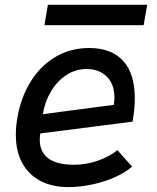

<svg xmlns="http://www.w3.org/2000/svg" viewBox="-20 -754 640 782"><path d="M44.5 -205Q44.5 -242 51.5 -278.5Q66.5 -361 106.5 -424.2Q146.5 -487.5 207.2 -523Q268 -558.5 343 -558.5Q433.5 -558.5 481.2 -506.5Q529 -454.5 529 -353.5Q529 -310.5 520 -258.5L144 -210.5Q142 -198.5 142 -184.5Q142 -134.5 177.2 -108.8Q212.5 -83 280 -83Q332 -83 380 -100Q428 -117 458 -142.5L518 -75.5Q472 -36.5 399.5 -14.2Q327 8 258.5 8Q193 8 145 -17Q97 -42 70.8 -89.8Q44.5 -137.5 44.5 -205ZM446 -358.5Q446 -394.5 431.5 -420.2Q417 -446 391.5 -459.5Q366 -473 333 -473Q288 -473 250.5 -448.5Q213 -424 188 -382.2Q163 -340.5 154.5 -289L443.5 -327Q446 -341 446 -358.5ZM175 -734.5H579.5L565 -651.5H161Z"/></svg>

Font: JuliaMono Medium
Style: Italic
Weight: 500
Italic angle: -9°
Monospace: yes
Designer: cormullion
Foundry: corm
Version: Version 0.054; ttfautohint (v1.8.4)